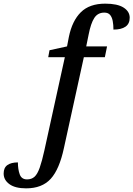

<svg xmlns="http://www.w3.org/2000/svg" viewBox="-121 -790 730 1051"><path d="M22 241Q-38 241 -69.5 218Q-101 195 -101 160Q-101 128 -80.5 113.5Q-60 99 -23 99Q-23 137 -13 164.5Q-3 192 27 192Q52 192 68 177.5Q84 163 96.5 127.5Q109 92 122 33L234 -477H143L150 -515L246 -536L256 -588Q274 -676 321.5 -723Q369 -770 455 -770Q522 -770 555.5 -748.5Q589 -727 589 -693Q589 -660 566 -644Q543 -628 500 -628Q500 -654 496 -675Q492 -696 481.5 -708.5Q471 -721 450 -721Q414 -721 395 -691.5Q376 -662 364 -600L351 -536H465L453 -477H338L229 20Q204 137 156.5 189Q109 241 22 241Z"/></svg>

Font: ET Text
Style: Italic
Weight: 470
Italic angle: -12°
Designer: Monotype Design Team
Foundry: Monotype Imaging Inc.
Version: Version 2.009